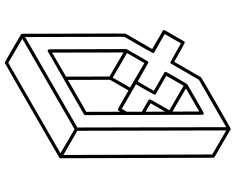

<svg xmlns="http://www.w3.org/2000/svg" viewBox="-108 -764 949 772"><g transform="rotate(-90 366.0 -378.5)"><path d="M233.9 75.2H231.9Q231.9 74.7 231.2 74.5Q230.5 74.2 120.1 10.3Q117.2 8.3 117.2 4.9L115.2 -609.9Q115.7 -613.3 118.7 -614.7Q497.1 -833.5 499 -833.5Q501 -833.5 556.9 -801Q612.8 -768.6 613 -768.1Q613.3 -767.6 614.3 -766.6Q615.2 -765.6 615.7 -764.2L616.7 -400.9L616.2 -347.7L554.2 -240.7L627 -198.2Q627.4 -198.2 628.2 -198Q628.9 -197.8 630.4 -194.8Q630.4 -191.4 629.9 -190.9V-189.9L585.4 -112.8Q583.5 -109.4 580.1 -109.4Q578.1 -109.4 502.9 -151.9L440.9 -44.4Q440.4 -43 337.9 16.1Q235.4 75.2 233.9 75.2ZM227.1 57.1 225.6 -541.5 128.4 -597.7 130.4 1ZM231.9 -552.7 595.7 -762.7 499 -819.3 135.3 -609.4ZM240.2 57.1 430.7 -52.7 495.1 -164.1Q497.1 -167.5 500.5 -167.5Q502 -167.5 577.1 -125L614.7 -190.4L541.5 -231.9Q538.1 -233.9 538.1 -237.8Q538.1 -239.3 603.5 -352.5L602.5 -751.5L238.8 -541.5ZM296.4 -33.2Q290 -33.2 290 -40L288.6 -509.3Q288.6 -513.2 292 -515.1Q545.4 -661.1 546.4 -661.1Q552.2 -661.1 553.2 -654.3L554.2 -344.2H553.7V-343.3Q506.3 -259.8 504.4 -257.8H503.9Q503.4 -256.8 502.4 -256.6Q501.5 -256.3 499.5 -256.3Q498.5 -256.8 497.6 -257.1Q496.6 -257.3 423.8 -298.8L386.2 -233.9L459.5 -191.9Q462.9 -190.4 462.9 -186Q462.9 -184.6 438.5 -142.6Q414.1 -100.6 413.3 -99.9Q412.6 -99.1 355.5 -66.2Q298.3 -33.2 296.4 -33.2ZM387.7 -335.9 430.7 -410.2 430.2 -579.6 301.8 -505.4 302.2 -369.1Q304.2 -372.1 305.9 -375.2Q307.6 -378.4 312.5 -378.4Q314.9 -377.9 387.7 -335.9ZM302.7 -188.5 336.4 -247.1 302.2 -267.1ZM303.2 -51.3 396 -105 302.7 -159.2ZM406.7 -114.3 446.8 -184.1 374 -225.6Q370.6 -227.5 370.6 -231.4Q370.6 -232.9 412.6 -305.7L314 -362.8L302.2 -342.8V-282.2L349.1 -255.4Q352.1 -253.4 352.1 -250Q352.1 -247.1 308.1 -171.4ZM498 -272 538.1 -341.8 439.5 -399.4 399.4 -329.6ZM540.5 -356 540 -643.1 443.4 -586.9 443.8 -412.1Z"/></g></svg>

Font: 3D Isometric
Style: Regular
Weight: 400
Designer: GGBotNet
Version: 1.10